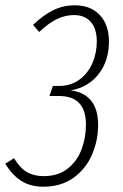

<svg xmlns="http://www.w3.org/2000/svg" viewBox="-36 -695 465 726"><path d="M376 -538Q376 -465 337 -415Q298 -365 231 -353Q280 -348 307.5 -315.5Q335 -283 335 -222Q335 -165 312.5 -111.5Q290 -58 243 -23.5Q196 11 127 11Q79 11 44.5 -11Q10 -33 -16 -76L17 -97Q39 -60 65.5 -44.5Q92 -29 129 -29Q184 -29 220 -57.5Q256 -86 272.5 -130.5Q289 -175 289 -224Q289 -332 187 -332H151L164 -370H187Q232 -370 264.5 -394Q297 -418 313.5 -456.5Q330 -495 330 -538Q330 -586 307.5 -612Q285 -638 244 -638Q210 -638 178.5 -622.5Q147 -607 112 -574L89 -601Q129 -639 166.5 -657Q204 -675 246 -675Q307 -675 341.5 -638Q376 -601 376 -538Z"/></svg>

Font: Fira Sans Extra Condensed ExtraLight
Style: Italic
Weight: 275
Width: 3
Italic angle: -8°
Designer: Carrois Corporate & Edenspiekermann AG
Foundry: Carrois Corporate GbR & Edenspiekermann AG
Version: Version 4.203